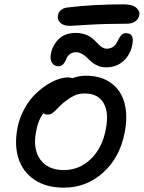

<svg xmlns="http://www.w3.org/2000/svg" viewBox="-20 -843 656 875"><path d="M297.9 -725.1Q268.6 -725.1 254.4 -739.7Q240.2 -754.4 244.1 -772.9Q246.1 -785.6 256.6 -796.1Q267.1 -806.6 289.1 -809.1Q406.2 -823.2 543 -823.2Q583.5 -823.2 601.1 -807.6Q618.7 -792 615.2 -774.9Q612.3 -756.8 596.7 -745.8Q581.1 -734.9 557.1 -734.9Q460.4 -734.9 380.4 -730Q300.3 -725.1 297.9 -725.1ZM463.9 -536.1Q443.4 -536.1 426.3 -543.2Q409.2 -550.3 397.7 -560.3Q386.2 -570.3 376 -580.6Q365.7 -590.8 353 -597.9Q340.3 -605 326.2 -605Q308.1 -605 296.9 -595Q285.6 -585 281.5 -573Q277.3 -561 268.6 -551Q259.8 -541 246.1 -541Q226.6 -541 216.8 -557.1Q207 -573.2 211.9 -597.2Q218.8 -636.2 247.3 -664.6Q275.9 -692.9 325.2 -692.9Q350.1 -692.9 369.6 -685.5Q389.2 -678.2 401.4 -667.7Q413.6 -657.2 423.6 -646.5Q433.6 -635.7 444.1 -628.4Q454.6 -621.1 465.8 -621.1Q481.9 -621.1 493.4 -628.4Q504.9 -635.7 510.7 -646Q516.6 -656.2 521.7 -666.7Q526.9 -677.2 534.9 -684.6Q543 -691.9 554.2 -691.9Q593.8 -691.9 583 -639.2Q573.7 -592.8 542 -564.5Q510.3 -536.1 463.9 -536.1ZM271 12.2Q190.9 12.2 137.2 -23.7Q83.5 -59.6 64 -121.6Q44.4 -183.6 60.1 -262.2Q68.8 -305.2 88.9 -343Q108.9 -380.9 134 -407Q159.2 -433.1 187.7 -452.4Q216.3 -471.7 242.7 -481Q269 -490.2 290 -490.2Q298.8 -490.2 309.1 -486.8Q341.8 -498 370.1 -498Q440.4 -498 486.3 -464.6Q532.2 -431.2 547.6 -372.3Q563 -313.5 547.9 -237.8Q526.4 -125.5 450.2 -56.6Q374 12.2 271 12.2ZM145 -246.1Q128.4 -165.5 163.1 -116.7Q197.8 -67.9 271 -67.9Q341.8 -67.9 394 -118.4Q446.3 -168.9 461.9 -252.9Q477.5 -329.6 451.9 -373.3Q426.3 -417 366.2 -417Q337.9 -417 316.9 -406.7Q295.9 -396.5 267.1 -373Q254.4 -362.3 240 -346.9Q225.6 -331.5 217.3 -326.2Q209 -320.8 196.8 -320.8Q184.6 -320.8 178.2 -327.1Q153.8 -295.9 145 -246.1Z"/></svg>

Font: Shantell Sans Normal
Style: Italic
Weight: 400
Italic angle: -11.31°
Designer: Stephen Nixon, Anya Danilova, Shantell Martin
Foundry: Arrow Type
Version: Version 1.006;[559af2be0]